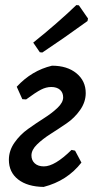

<svg xmlns="http://www.w3.org/2000/svg" viewBox="-20 -729 379 757"><path d="M281 -709 291 -708 327 -656 325 -646Q227 -575 147 -522L137 -523L111 -561Q206 -637 281 -709ZM152 8Q88 7 51.5 -21.5Q15 -50 15 -99Q15 -135 37 -166.5Q59 -198 90.5 -220.5Q122 -243 153.5 -263Q185 -283 207 -304Q229 -325 229 -345Q229 -364 216.5 -375Q204 -386 182 -386Q162 -386 141.5 -375.5Q121 -365 83 -337L68 -338L46 -387Q105 -451 185 -470Q245 -470 281.5 -440Q318 -410 318 -362Q318 -327 296 -295.5Q274 -264 242.5 -242.5Q211 -221 179.5 -201Q148 -181 126 -159.5Q104 -138 104 -116Q104 -97 117 -85Q130 -73 153 -73Q196 -73 262 -138L276 -135L301 -88Q245 -16 152 8Z"/></svg>

Font: Alegreya Sans SC Medium
Style: Italic
Weight: 500
Italic angle: -7°
Designer: Juan Pablo del Peral
Foundry: Huerta Tipografica
Version: Version 2.007